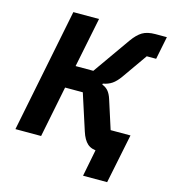

<svg xmlns="http://www.w3.org/2000/svg" viewBox="-122 -797 935 1047"><g transform="rotate(15 345.0 -274.0)"><path d="M444 150 479 -28 509 0H494Q451 0 428 -20.5Q405 -41 391 -85L325 -289H225L167 0H22L162 -698H307L250 -417H350L498 -627Q525 -665 552.5 -681.5Q580 -698 626 -698H690L664 -569H611L512 -428Q490 -397 468.5 -382.5Q447 -368 418 -363L417 -357Q437 -350 450.5 -334.5Q464 -319 473 -291L525 -129H637L580 150Z"/></g></svg>

Font: IBM Plex Sans
Style: Bold Italic
Weight: 700
Italic angle: -11.31°
Designer: Mike Abbink, Paul van der Laan, Pieter van Rosmalen
Foundry: Bold Monday
Version: Version 3.201